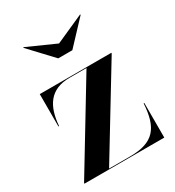

<svg xmlns="http://www.w3.org/2000/svg" viewBox="-167 -784 807 884"><g transform="rotate(-30 237.0 -342.0)"><path d="M243.5 -617.5 93.5 -684.5 91 -682.5 206 -560H281L396 -682.5L393.5 -684.5ZM206 -456.5H296.5L22 -3.5V0H446.5V-184H443C435.5 -60 394 -3.5 267 -3.5H155L430.5 -456.5V-460H50V-288H53.5C61 -389 102 -456.5 206 -456.5Z"/></g></svg>

Font: Bodoni* 48pt Medium
Style: Regular
Weight: 500
Version: Version 2.3